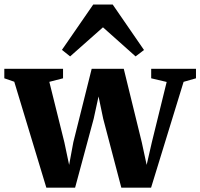

<svg xmlns="http://www.w3.org/2000/svg" viewBox="-26 -844 906 868"><path d="M-6.5 -490V-533H259V-490L197 -474L265 -200.5L286.5 -98.5L305.5 -201L388.5 -533H533.5L615 -200.5L637 -98.5L660.5 -201L727.5 -473.5L657.5 -490V-533H860V-490L804 -474L657 4.5H522.5L440.5 -307.5L419.5 -408L397.5 -307L313.5 4.5H183.5L38.5 -474.5ZM291 -589 254 -618.5 395.5 -823.5H483.5L625 -618L587 -589L439.5 -720.5Z"/></svg>

Font: Merriweather 72pt ExtraBold
Style: Regular
Weight: 800
Version: Version 2.100